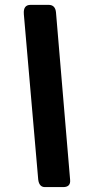

<svg xmlns="http://www.w3.org/2000/svg" viewBox="-20 -762 377 782"><path d="M77.1 -704.1Q77.1 -704.6 77.1 -705.1Q74.2 -742.2 104.5 -742.2H178.7Q205.1 -741.7 208 -711.9Q208 -711.9 265.6 -29.3Q268.1 -1 239.3 0H162.1Q139.6 -0.5 135.7 -30.3Z"/></svg>

Font: Allan
Style: Bold
Weight: 700
Version: Version 1.005